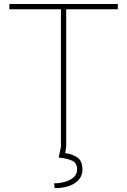

<svg xmlns="http://www.w3.org/2000/svg" viewBox="-20 -731 638 963"><path d="M570.8 -710.9V-684.6H312V0H285.6V-684.6H26.9V-710.9ZM286.6 0H312.5L307.1 37.1Q339.8 40.5 366.7 57.9Q393.6 75.2 393.6 119.6Q393.6 161.1 356.2 186.8Q318.8 212.4 254.4 212.4L251 188.5Q277.3 188.5 304 181.4Q330.6 174.3 348.6 158.9Q366.7 143.6 366.7 119.6Q366.7 87.4 343.3 75.7Q319.8 64 274.4 59.1Z"/></svg>

Font: Vazirmatn FD Thin
Style: Regular
Weight: 100
Designer: Saber Rastikerdar
Foundry: Saber Rastikerdar
Version: Version 33.003